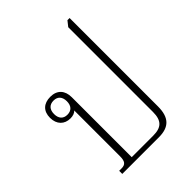

<svg xmlns="http://www.w3.org/2000/svg" viewBox="-218 -888 1005 1005"><g transform="rotate(-45 284.5 -386.0)"><path d="M93 0H364C440 0 475 -36 475 -118V-772H459L436 -743V-116C436 -51 409 -27 349 -27H190V-471C190 -520 163 -552 112 -552C62 -552 33 -524 33 -475C33 -426 63 -397 107 -397C125 -397 141 -402 150 -413V-73C150 -37 139 -23 111 -23H93ZM109 -422C79 -422 62 -441 62 -474C62 -508 80 -526 110 -526C140 -526 157 -507 157 -474C157 -441 140 -422 109 -422Z"/></g></svg>

Font: Noto Serif Thai SemiCondensed ExtraLight
Style: Regular
Weight: 200
Width: 4
Designer: Monotype Design Team
Foundry: Monotype Imaging Inc.
Version: Version 2.002